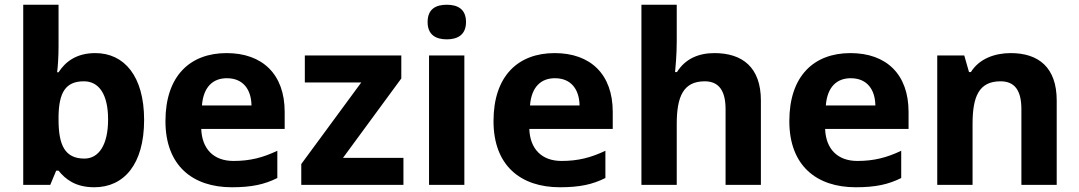

<svg xmlns="http://www.w3.org/2000/svg" viewBox="-20 -780 4553 810"><path d="M227 -583V-760H78V0H192L217 -60H227C256 -24 298 10 378 10C503 10 588 -87 588 -274C588 -459 504 -556 382 -556C303 -556 256 -520 227 -475H221C224 -497 227 -542 227 -583ZM334 -437C397 -437 436 -383 436 -276C436 -169 397 -111 336 -111C253 -111 227 -169 227 -275V-291C229 -389 256 -437 334 -437Z M936 -556C782 -556 678 -460 678 -269C678 -80 794 10 958 10C1042 10 1096 -2 1150 -29V-144C1089 -115 1035 -101 965 -101C881 -101 832 -152 829 -236H1181V-308C1181 -467 1087 -556 936 -556ZM937 -450C1007 -450 1040 -401 1041 -335H832C838 -414 879 -450 937 -450Z M1682 0V-114H1427L1673 -449V-546H1266V-432H1504L1251 -88V0Z M1865 -760C1820 -760 1784 -743 1784 -687C1784 -632 1820 -614 1865 -614C1909 -614 1946 -632 1946 -687C1946 -743 1909 -760 1865 -760ZM1939 -546H1790V0H1939Z M2320 -556C2166 -556 2062 -460 2062 -269C2062 -80 2178 10 2342 10C2426 10 2480 -2 2534 -29V-144C2473 -115 2419 -101 2349 -101C2265 -101 2216 -152 2213 -236H2565V-308C2565 -467 2471 -556 2320 -556ZM2321 -450C2391 -450 2424 -401 2425 -335H2216C2222 -414 2263 -450 2321 -450Z M2835 -605V-760H2686V0H2835V-257C2835 -373 2863 -437 2953 -437C3013 -437 3041 -397 3041 -319V0H3190V-356C3190 -496 3112 -556 2994 -556C2927 -556 2871 -532 2836 -476H2828C2830 -496 2835 -551 2835 -605Z M3568 -556C3414 -556 3310 -460 3310 -269C3310 -80 3426 10 3590 10C3674 10 3728 -2 3782 -29V-144C3721 -115 3667 -101 3597 -101C3513 -101 3464 -152 3461 -236H3813V-308C3813 -467 3719 -556 3568 -556ZM3569 -450C3639 -450 3672 -401 3673 -335H3464C3470 -414 3511 -450 3569 -450Z M4244 -556C4176 -556 4111 -532 4076 -476H4068L4048 -546H3934V0H4083V-257C4083 -373 4110 -437 4201 -437C4262 -437 4289 -397 4289 -319V0H4438V-356C4438 -496 4361 -556 4244 -556Z"/></svg>

Font: Noto Sans Adlam
Style: Bold
Weight: 700
Designer: Mark Jamra, Neil Patel
Foundry: JamraPatel LLC
Version: Version 3.001